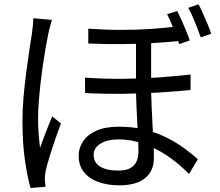

<svg xmlns="http://www.w3.org/2000/svg" viewBox="-20 -838 1040 909"><path d="M695.6 -665.7Q695.6 -629.5 695.6 -587.9Q695.6 -546.3 695.6 -506.5Q695.6 -466.6 695.6 -434.8Q695.6 -387.7 697.6 -339.4Q699.6 -291 702.1 -245.2Q704.6 -199.3 706.6 -159.5Q708.6 -119.6 708.6 -89.7Q708.6 -28.9 667 5.3Q625.3 39.4 544.6 39.4Q489.8 39.4 446.2 23.8Q402.6 8.3 377.5 -22.8Q352.4 -53.9 352.4 -101Q352.4 -136.5 372.5 -167.8Q392.6 -199.1 435 -218.7Q477.3 -238.2 543.4 -238.2Q610 -238.2 666.4 -223.9Q722.7 -209.6 768.8 -186.5Q814.8 -163.5 851.7 -136.4Q888.7 -109.3 916.8 -84.3L874.8 -14.3Q827.4 -63.3 772.5 -100.2Q717.6 -137 659.3 -157.5Q601 -178.1 541.5 -178.1Q488.2 -178.1 455.7 -157.8Q423.3 -137.4 423.3 -105.2Q423.3 -68 454.4 -49.2Q485.6 -30.4 537.6 -30.4Q577.2 -30.4 598.1 -42.6Q619 -54.9 627.3 -76Q635.6 -97.1 635.6 -123.4Q635.6 -144.9 634 -180.8Q632.4 -216.6 629.8 -259.9Q627.2 -303.3 625.5 -347.8Q623.9 -392.4 623.9 -431.4Q623.9 -467.5 623.9 -511.5Q623.9 -555.5 623.9 -597.1Q623.9 -638.6 623.9 -665.7ZM382.4 -470.6Q472.7 -464.2 561.5 -464.8Q650.4 -465.5 732.4 -471.5Q814.3 -477.5 882.2 -485.2V-412.1Q818.7 -405.3 735.9 -400.2Q653.1 -395.1 562.7 -394Q472.2 -392.9 382.8 -397.5ZM398 -702.2Q478.9 -696.4 555.2 -696.5Q631.5 -696.6 700.1 -701.4Q768.8 -706.2 825 -713.6V-643.4Q769.4 -638.1 700.9 -633.9Q632.5 -629.8 555.9 -629.2Q479.3 -628.6 398 -632ZM226.1 -743.8Q223.3 -735.9 219.7 -723.4Q216.2 -711 213.3 -698.6Q210.5 -686.2 208.5 -677.2Q202.6 -649 195.9 -610.8Q189.2 -572.7 182.9 -528.9Q176.6 -485.1 171.6 -440.4Q166.6 -395.6 163.4 -353.9Q160.2 -312.2 160.2 -278.7Q160.2 -242.6 162.6 -208.7Q165.1 -174.8 169.7 -137.7Q177.6 -160.6 187.7 -187.6Q197.9 -214.7 208.3 -240.8Q218.8 -266.9 227.2 -287L268.3 -254Q255.7 -220 241.2 -177.7Q226.7 -135.5 214.8 -96.6Q202.9 -57.8 197.1 -33Q195.1 -23 193.4 -10.4Q191.7 2.3 192.4 11.5Q193 18.9 193.6 28.7Q194.2 38.4 195.2 46.5L124.3 51.9Q108.9 -2.2 97.6 -82.8Q86.3 -163.5 86.3 -264.9Q86.3 -320 91.5 -379.9Q96.8 -439.8 104.3 -496.8Q111.8 -553.9 119.2 -601.8Q126.6 -649.8 131.3 -680.8Q133.6 -697.9 135.6 -716.9Q137.6 -735.9 138 -751.7ZM819.1 -785.8Q828.5 -767.6 839.7 -742.5Q850.8 -717.4 861.2 -692.1Q871.7 -666.7 878.5 -646.5L828.4 -629.1Q821.4 -651.1 811.5 -676.4Q801.5 -701.7 791.4 -726.7Q781.2 -751.8 771.2 -770.9ZM919.9 -817.6Q929.9 -799.4 940.9 -774.3Q951.9 -749.2 962.6 -723.9Q973.2 -698.5 980 -678.3L930.3 -661.2Q918.5 -694.5 902.7 -733.8Q887 -773.2 871.4 -801.1Z"/></svg>

Font: Noto Sans KR Thin
Style: Regular
Weight: 100
Designer: Ryoko NISHIZUKA 西塚涼子 (kana, bopomofo & ideographs); Paul D. Hunt (Latin, Greek & Cyrillic); Sandoll Communications 산돌커뮤니
Foundry: Adobe
Version: Version 2.004-H2;hotconv 1.0.118;makeotfexe 2.5.65603